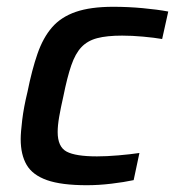

<svg xmlns="http://www.w3.org/2000/svg" viewBox="-20 -538 516 566"><path d="M236 8Q161 8 118.5 -7Q76 -22 58.5 -52Q41 -82 41 -128Q41 -147 45.5 -184.5Q50 -222 61 -267Q74 -332 90.5 -379.5Q107 -427 133.5 -457.5Q160 -488 203.5 -503Q247 -518 314 -518Q357 -518 400.5 -514Q444 -510 476 -504L458 -423Q435 -427 402 -430Q369 -433 340 -433Q295 -433 266.5 -425.5Q238 -418 220 -399Q202 -380 190 -345Q178 -310 167 -255Q159 -220 154.5 -194Q150 -168 150 -149Q150 -105 176.5 -91Q203 -77 266 -77Q294 -77 329 -80Q364 -83 391 -87L374 -7Q346 -1 308.5 3.5Q271 8 236 8Z"/></svg>

Font: Saira Medium
Style: Italic
Weight: 500
Italic angle: -12°
Designer: Hector Gatti with collaboration of the Omnibus-Type team
Foundry: Omnibus-Type
Version: Version 1.100; ttfautohint (v1.8.3)